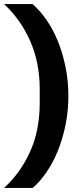

<svg xmlns="http://www.w3.org/2000/svg" viewBox="-33 -780 391 938"><path d="M301 -312Q301 -239 287.5 -171.5Q274 -104 250.5 -45.5Q227 13 195 60Q163 107 127 138H-13Q67 65 114 -39Q161 -143 161 -276V-346Q161 -474 114.5 -579.5Q68 -685 -13 -760H126Q164 -727 196 -680Q228 -633 251 -575.5Q274 -518 287.5 -451Q301 -384 301 -312Z"/></svg>

Font: IBM Plex Sans KR
Style: Bold
Weight: 700
Designer: Mike Abbink; Paul van der Laan; Pieter van Rosmalen; Wujin Sim; Chorong Kim; Dohee Lee;
Foundry: Sandoll Inc.
Version: Version 1.001